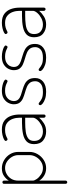

<svg xmlns="http://www.w3.org/2000/svg" viewBox="652 -1170 755 2100"><g transform="rotate(-90 1030.0 -120.5)"><path d="M86 237Q79 237 74 231.5Q69 226 69 219V-455Q69 -463 74 -467.5Q79 -472 86 -472Q94 -472 99 -467.5Q104 -463 104 -455V-402Q121 -431 154.5 -454.5Q188 -478 238 -478Q287 -478 328 -453.5Q369 -429 393.5 -388.5Q418 -348 418 -298V-176Q418 -129 393.5 -87Q369 -45 328.5 -19.5Q288 6 240 6Q194 6 157.5 -16.5Q121 -39 104 -70V219Q104 226 99 231.5Q94 237 86 237ZM242 -29Q280 -29 312 -50Q344 -71 363.5 -105Q383 -139 383 -176V-298Q383 -335 363.5 -368Q344 -401 312 -422Q280 -443 241 -443Q207 -443 175.5 -425.5Q144 -408 124 -376Q104 -344 104 -298V-139Q104 -122 122 -96Q140 -70 171.5 -49.5Q203 -29 242 -29Z M642 6Q584 6 543.5 -26.5Q503 -59 503 -126Q503 -179 532.5 -207.5Q562 -236 614.5 -247Q667 -258 736 -258H792V-286Q792 -324 779 -360Q766 -396 737 -419.5Q708 -443 660 -443Q629 -443 608 -436.5Q587 -430 574.5 -423Q562 -416 556 -416Q548 -416 543 -423.5Q538 -431 538 -436Q538 -446 556.5 -455.5Q575 -465 603.5 -471.5Q632 -478 662 -478Q724 -478 760 -450.5Q796 -423 811.5 -379.5Q827 -336 827 -286V-18Q827 -11 822.5 -5.5Q818 0 810 0Q803 0 797.5 -5.5Q792 -11 792 -18V-70Q767 -41 729.5 -17.5Q692 6 642 6ZM641 -29Q679 -29 713.5 -47.5Q748 -66 770 -92Q792 -118 792 -139V-223H737Q686 -223 640.5 -217Q595 -211 566.5 -190.5Q538 -170 538 -126Q538 -76 568 -52.5Q598 -29 641 -29Z M1075 6Q1030 6 997.5 -5.5Q965 -17 947 -32Q929 -47 929 -59Q929 -64 931 -67.5Q933 -71 936.5 -73.5Q940 -76 943 -76Q952 -76 964.5 -64.5Q977 -53 1002 -41Q1027 -29 1074 -29Q1137 -29 1164 -53.5Q1191 -78 1191 -112Q1191 -151 1173 -172.5Q1155 -194 1126 -205.5Q1097 -217 1065 -226Q1033 -235 1004 -247.5Q975 -260 957 -283.5Q939 -307 939 -348Q939 -378 954.5 -408Q970 -438 1002.5 -458Q1035 -478 1087 -478Q1117 -478 1145 -471.5Q1173 -465 1191 -455.5Q1209 -446 1209 -436Q1209 -433 1206.5 -428Q1204 -423 1200.5 -419.5Q1197 -416 1192 -416Q1186 -416 1173 -423Q1160 -430 1139 -436.5Q1118 -443 1088 -443Q1046 -443 1021 -427.5Q996 -412 985 -390.5Q974 -369 974 -349Q974 -316 992 -298Q1010 -280 1039 -270Q1068 -260 1100 -251Q1132 -242 1161 -227.5Q1190 -213 1208 -186.5Q1226 -160 1226 -114Q1226 -59 1186 -26.5Q1146 6 1075 6Z M1448 6Q1403 6 1370.5 -5.5Q1338 -17 1320 -32Q1302 -47 1302 -59Q1302 -64 1304 -67.5Q1306 -71 1309.5 -73.5Q1313 -76 1316 -76Q1325 -76 1337.5 -64.5Q1350 -53 1375 -41Q1400 -29 1447 -29Q1510 -29 1537 -53.5Q1564 -78 1564 -112Q1564 -151 1546 -172.5Q1528 -194 1499 -205.5Q1470 -217 1438 -226Q1406 -235 1377 -247.5Q1348 -260 1330 -283.5Q1312 -307 1312 -348Q1312 -378 1327.5 -408Q1343 -438 1375.5 -458Q1408 -478 1460 -478Q1490 -478 1518 -471.5Q1546 -465 1564 -455.5Q1582 -446 1582 -436Q1582 -433 1579.5 -428Q1577 -423 1573.5 -419.5Q1570 -416 1565 -416Q1559 -416 1546 -423Q1533 -430 1512 -436.5Q1491 -443 1461 -443Q1419 -443 1394 -427.5Q1369 -412 1358 -390.5Q1347 -369 1347 -349Q1347 -316 1365 -298Q1383 -280 1412 -270Q1441 -260 1473 -251Q1505 -242 1534 -227.5Q1563 -213 1581 -186.5Q1599 -160 1599 -114Q1599 -59 1559 -26.5Q1519 6 1448 6Z M1811 6Q1753 6 1712.5 -26.5Q1672 -59 1672 -126Q1672 -179 1701.5 -207.5Q1731 -236 1783.5 -247Q1836 -258 1905 -258H1961V-286Q1961 -324 1948 -360Q1935 -396 1906 -419.5Q1877 -443 1829 -443Q1798 -443 1777 -436.5Q1756 -430 1743.5 -423Q1731 -416 1725 -416Q1717 -416 1712 -423.5Q1707 -431 1707 -436Q1707 -446 1725.5 -455.5Q1744 -465 1772.5 -471.5Q1801 -478 1831 -478Q1893 -478 1929 -450.5Q1965 -423 1980.5 -379.5Q1996 -336 1996 -286V-18Q1996 -11 1991.5 -5.5Q1987 0 1979 0Q1972 0 1966.5 -5.5Q1961 -11 1961 -18V-70Q1936 -41 1898.5 -17.5Q1861 6 1811 6ZM1810 -29Q1848 -29 1882.5 -47.5Q1917 -66 1939 -92Q1961 -118 1961 -139V-223H1906Q1855 -223 1809.5 -217Q1764 -211 1735.5 -190.5Q1707 -170 1707 -126Q1707 -76 1737 -52.5Q1767 -29 1810 -29Z"/></g></svg>

Font: Dosis ExtraLight
Style: Regular
Weight: 250
Designer: EdgarTolentino, PabloImpallari, IginoMarini
Foundry: EdgarTolentino, PabloImpallari, IginoMarini
Version: Version 3.001; ttfautohint (v1.8.2)